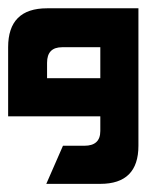

<svg xmlns="http://www.w3.org/2000/svg" viewBox="-20 -286 409 472"><path d="M226.6 -93.8V-169.9H132.8Q95.7 -169.9 95.7 -131.8V-93.8ZM320.3 72.3Q320.3 166 226.6 166H93.8L134.8 72.3H187.5Q226.6 72.3 226.6 36.1V0H0V-169.9Q0 -265.6 95.7 -265.6H320.3Z"/></svg>

Font: Aswaq
Style: Regular
Weight: 400
Designer: Husham Jawad
Version: Version 1.000;November 3, 2021;FontCreator 14.0.0.2814 32-bi